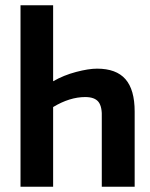

<svg xmlns="http://www.w3.org/2000/svg" viewBox="-20 -710 571 730"><path d="M349 -449Q422 -449 457 -409Q492 -369 492 -286V0H367V-260Q369 -304 354.5 -322.5Q340 -341 304 -341Q245 -341 182 -303V0H58V-690H182V-401Q222 -424 269.5 -436.5Q317 -449 349 -449Z"/></svg>

Font: Exo 2 Semi Bold Condensed
Style: Regular
Weight: 600
Width: 3
Designer: Natanael Gama
Version: Version 1.001;PS 001.001;hotconv 1.0.70;makeotf.lib2.5.58329